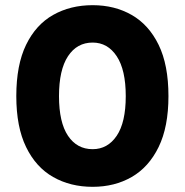

<svg xmlns="http://www.w3.org/2000/svg" viewBox="-20 -706 714 742"><path d="M338 16Q252 16 185.2 -22Q118.5 -60 80.8 -137.8Q43 -215.5 43 -334.5Q43 -455 80.8 -532.8Q118.5 -610.5 185.2 -648.2Q252 -686 338 -686Q423 -686 489 -648.2Q555 -610.5 593 -532.8Q631 -455 631 -334.5Q631 -215.5 593 -137.8Q555 -60 489 -22Q423 16 338 16ZM338 -129.5Q396 -129.5 431 -181.2Q466 -233 466 -334.5Q466 -436 431 -488.8Q396 -541.5 338 -541.5Q277.5 -541.5 242.8 -488.8Q208 -436 208 -334.5Q208 -233 242.8 -181.2Q277.5 -129.5 338 -129.5Z"/></svg>

Font: Karla ExtraBold
Style: Regular
Weight: 800
Designer: Jonathan Pinhorn
Version: Version 2.001